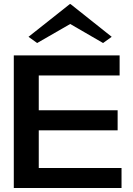

<svg xmlns="http://www.w3.org/2000/svg" viewBox="-20 -936 664 956"><path d="M48.7 0V-660H575.6V-560.3H173V-386.9H565.7V-287H173V-99.5H585.1V0ZM165 -721.8 121.9 -752.7 327.6 -915.6H331.3L536.2 -752.7L493.2 -721.8L329.6 -816.6Z"/></svg>

Font: Panamera Thin
Style: Regular
Weight: 100
Designer: Bastien Sozeau
Foundry: NBR — Bastien Sozeau
Version: Version 3.003;gftools[0.9.33]